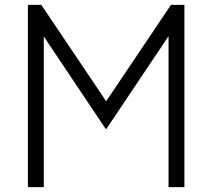

<svg xmlns="http://www.w3.org/2000/svg" viewBox="-20 -765 867 785"><path d="M159 0V-616L412 -238H415L669 -617V0H734V-745H679L414 -351L149 -745H94V0Z"/></svg>

Font: Plus Jakarta Sans Light
Style: Regular
Weight: 300
Designer: Gumpita Rahayu
Foundry: Tokotype
Version: Version 2.071;gftools[0.9.30]